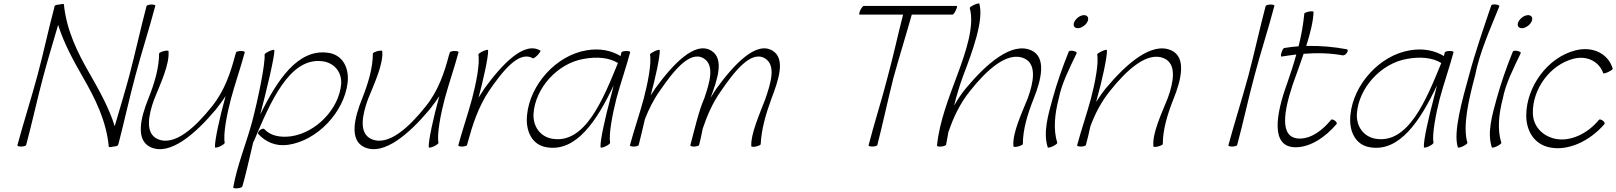

<svg xmlns="http://www.w3.org/2000/svg" viewBox="-20 -834 9285 1103"><path d="M658 0C659 -2 659 -5 660 -7C660 -8 661 -8 661 -9C695 -140 723 -270 758 -400C793 -533 837 -667 872 -800C874 -804 865 -808 851 -808C837 -808 824 -804 822 -800C787 -667 758 -533 723 -400C697 -303 667 -206 639 -109C607 -213 549 -317 495 -411C425 -532 362 -660 347 -809C347 -812 336 -812 322 -808C309 -808 296 -804 294 -800C294 -798 293 -795 292 -793C292 -792 292 -792 292 -791C257 -660 230 -530 195 -400C159 -267 116 -133 80 0C78 4 87 8 101 8C115 8 128 4 130 0C166 -133 194 -267 230 -400C256 -497 286 -594 314 -691C346 -587 403 -483 457 -389C527 -268 591 -140 605 9C605 12 616 12 631 8C643 8 656 4 658 0Z M894 -527C894 -443 867 -355 833 -269C787 -156 758 -30 844 11C957 64 1105 -68 1220 -205C1240 -230 1259 -256 1276 -282C1275 -277 1273 -272 1272 -267C1245 -171 1212 -24 1215 12C1216 16 1228 14 1244 7C1259 0 1271 -9 1271 -13C1261 -63 1284 -180 1307 -267C1331 -356 1362 -444 1386 -533C1388 -538 1378 -541 1365 -541C1351 -541 1338 -538 1336 -533C1335 -529 1334 -524 1332 -520C1305 -417 1270 -312 1197 -222C1104 -105 982 10 884 -36C813 -69 832 -172 866 -264C903 -356 955 -466 948 -540C949 -544 938 -544 923 -541C907 -537 895 -531 894 -527Z M1438 -22C1533 -247 1643 -507 1833 -482C1900 -473 1944 -421 1940 -352C1928 -209 1797 -72 1652 -51C1592 -43 1534 -53 1499 -92C1495 -97 1484 -95 1474 -87C1465 -80 1460 -70 1463 -65C1505 -19 1563 8 1635 -2C1803 -26 1957 -190 1977 -359C1987 -446 1947 -521 1863 -531C1692 -554 1573 -376 1475 -176C1512 -317 1559 -513 1556 -546C1555 -550 1543 -547 1527 -540C1512 -533 1500 -525 1500 -521C1505 -470 1463 -266 1428 -133C1394 -8 1342 117 1320 242C1318 246 1328 249 1343 248C1357 247 1370 242 1372 238C1390 178 1412 78 1435 -18C1436 -19 1437 -21 1438 -22Z M2122 -527C2122 -443 2095 -355 2061 -269C2015 -156 1986 -30 2072 11C2185 64 2333 -68 2448 -205C2468 -230 2487 -256 2504 -282C2503 -277 2501 -272 2500 -267C2473 -171 2440 -24 2443 12C2444 16 2456 14 2472 7C2487 0 2499 -9 2499 -13C2489 -63 2512 -180 2535 -267C2559 -356 2590 -444 2614 -533C2616 -538 2606 -541 2593 -541C2579 -541 2566 -538 2564 -533C2563 -529 2562 -524 2560 -520C2533 -417 2498 -312 2425 -222C2332 -105 2210 10 2112 -36C2041 -69 2060 -172 2094 -264C2131 -356 2183 -466 2176 -540C2177 -544 2166 -544 2151 -541C2135 -537 2123 -531 2122 -527Z M2663 0C2664 -4 2665 -8 2666 -12C2694 -115 2727 -219 2790 -313C2867 -425 2962 -546 3041 -499C3044 -497 3056 -505 3068 -517C3080 -530 3087 -541 3085 -543C2991 -600 2864 -464 2764 -327C2752 -309 2740 -291 2729 -273C2755 -368 2787 -511 2784 -546C2783 -550 2771 -547 2755 -540C2740 -533 2728 -525 2728 -521C2738 -470 2715 -354 2692 -267C2668 -178 2637 -89 2613 0C2611 4 2620 8 2634 8C2648 8 2661 4 2663 0Z M3485 -13C3476 -63 3499 -180 3521 -267C3545 -356 3576 -444 3600 -533C3602 -538 3593 -541 3579 -541C3565 -541 3552 -538 3550 -533C3548 -526 3547 -519 3545 -512C3492 -544 3426 -558 3350 -545C3174 -516 3025 -347 3008 -175C2998 -84 3034 -2 3120 12C3290 41 3409 -140 3505 -343C3499 -318 3493 -292 3486 -267C3460 -171 3426 -24 3430 12C3430 16 3443 14 3458 7C3473 0 3485 -9 3485 -13ZM3152 -37C3083 -49 3041 -108 3045 -181C3055 -328 3183 -471 3335 -496C3408 -509 3478 -504 3530 -472C3444 -262 3341 -5 3152 -37Z M3714 -521C3724 -470 3701 -354 3678 -267C3654 -178 3623 -89 3599 0C3597 4 3606 8 3620 8C3634 8 3647 4 3649 0C3662 -50 3673 -100 3685 -150C3707 -206 3734 -261 3771 -313C3848 -425 3943 -546 4022 -499C4088 -459 4056 -358 4026 -269C3994 -197 3970 -90 3946 0C3944 4 3953 8 3967 8C3981 8 3994 4 3996 0C4004 -32 4011 -63 4017 -95C4042 -170 4074 -244 4123 -313C4200 -425 4295 -546 4374 -499C4440 -459 4408 -358 4378 -269C4343 -177 4292 -63 4296 5C4295 9 4306 11 4321 8C4336 5 4349 -1 4350 -5C4354 -90 4379 -178 4411 -265C4452 -373 4495 -496 4418 -543C4324 -600 4197 -464 4097 -327C4085 -309 4073 -291 4062 -272C4102 -378 4142 -497 4066 -543C3972 -600 3845 -464 3745 -327C3736 -314 3727 -300 3718 -286C3744 -381 3773 -512 3770 -546C3769 -550 3757 -547 3741 -540C3726 -533 3714 -525 3714 -521Z M4918 -750H5168C5137 -629 5111 -508 5078 -387C5045 -258 5003 -129 4970 0C4968 4 4977 8 4991 8C5005 8 5018 4 5020 0C5053 -129 5080 -258 5113 -388C5146 -508 5184 -629 5218 -750H5452C5456 -750 5465 -761 5471 -775C5478 -789 5480 -800 5476 -800H4942C4938 -800 4929 -789 4922 -775C4916 -761 4914 -750 4918 -750Z M5431 -82C5458 -162 5496 -241 5553 -312C5646 -429 5767 -543 5865 -498C5937 -465 5918 -361 5884 -269C5847 -177 5795 -68 5802 6C5801 11 5812 11 5827 8C5842 4 5855 -2 5856 -6C5856 -90 5883 -178 5917 -264C5963 -377 5992 -504 5906 -544C5793 -597 5645 -466 5530 -328C5503 -296 5481 -262 5461 -227C5475 -284 5492 -341 5513 -398C5567 -540 5633 -718 5606 -813C5606 -816 5593 -814 5578 -807C5562 -800 5550 -791 5551 -788C5580 -685 5528 -534 5479 -402C5429 -268 5376 -132 5363 2C5361 6 5372 9 5386 8C5400 7 5413 2 5415 -2C5420 -28 5424 -53 5429 -79C5430 -80 5430 -81 5431 -82Z M6227 -709C6232 -719 6233 -729 6229 -736C6225 -743 6218 -747 6208 -747C6198 -747 6186 -743 6176 -736C6166 -729 6157 -719 6152 -709C6147 -699 6147 -690 6150 -683C6154 -676 6162 -672 6172 -672C6182 -672 6193 -676 6203 -683C6214 -690 6222 -699 6227 -709ZM6120 -538C6084 -449 6052 -358 6027 -267C6000 -170 5972 -71 5999 12C5999 16 6012 14 6027 7C6042 0 6054 -9 6054 -13C6030 -89 6039 -178 6062 -267C6079 -355 6124 -442 6165 -528C6168 -533 6160 -538 6148 -541C6136 -544 6123 -543 6120 -538Z M6283 -521C6293 -470 6270 -354 6247 -267C6223 -178 6192 -89 6168 0C6166 4 6175 8 6189 8C6203 8 6216 4 6218 0C6228 -36 6236 -72 6244 -108C6270 -179 6306 -249 6357 -312C6450 -429 6571 -543 6669 -498C6741 -465 6722 -361 6688 -269C6651 -177 6599 -68 6606 6C6605 11 6616 11 6631 8C6646 4 6659 -2 6660 -6C6660 -90 6687 -178 6721 -264C6767 -377 6796 -504 6710 -544C6597 -597 6449 -466 6334 -328C6313 -303 6294 -275 6277 -248C6279 -254 6280 -260 6282 -267C6309 -362 6342 -510 6339 -546C6338 -550 6326 -547 6310 -540C6295 -533 6283 -525 6283 -521Z M7251 -800C7216 -667 7187 -533 7152 -400C7116 -267 7073 -133 7037 0C7035 4 7044 8 7058 8C7072 8 7085 4 7087 0C7123 -133 7151 -267 7187 -400C7222 -533 7266 -667 7301 -800C7303 -804 7294 -808 7280 -808C7266 -808 7253 -804 7251 -800Z M7342 -509C7371 -513 7399 -518 7427 -521C7412 -465 7393 -409 7374 -354C7310 -178 7277 12 7423 12C7508 12 7594 -46 7658 -121C7662 -125 7659 -133 7650 -140C7641 -147 7631 -150 7627 -146C7579 -87 7515 -38 7447 -38C7324 -38 7358 -202 7407 -350C7427 -406 7449 -466 7469 -525C7547 -531 7623 -529 7694 -516C7701 -515 7712 -521 7718 -531C7724 -540 7724 -549 7717 -551C7642 -565 7564 -572 7484 -570C7507 -642 7524 -710 7526 -764C7528 -769 7517 -770 7502 -768C7487 -765 7474 -760 7473 -756C7467 -694 7456 -631 7440 -568C7413 -566 7385 -563 7357 -558C7353 -557 7346 -546 7342 -532C7337 -518 7338 -508 7342 -509Z M8215 -13C8206 -63 8229 -180 8251 -267C8275 -356 8306 -444 8330 -533C8332 -538 8323 -541 8309 -541C8295 -541 8282 -538 8280 -533C8278 -526 8277 -519 8275 -512C8222 -544 8156 -558 8080 -545C7904 -516 7755 -347 7738 -175C7728 -84 7764 -2 7850 12C8020 41 8139 -140 8235 -343C8229 -318 8223 -292 8216 -267C8190 -171 8156 -24 8160 12C8160 16 8173 14 8188 7C8203 0 8215 -9 8215 -13ZM7882 -37C7813 -49 7771 -108 7775 -181C7785 -328 7913 -471 8065 -496C8138 -509 8208 -504 8260 -472C8174 -262 8071 -5 7882 -37Z M8547 -803C8502 -670 8455 -535 8419 -400C8380 -259 8327 -73 8355 12C8355 16 8368 14 8383 7C8398 0 8410 -9 8410 -13C8381 -112 8419 -267 8454 -400C8480 -533 8540 -665 8593 -797C8596 -801 8588 -806 8575 -808C8562 -810 8549 -808 8547 -803Z M8778 -709C8783 -719 8784 -729 8780 -736C8776 -743 8769 -747 8759 -747C8749 -747 8737 -743 8727 -736C8717 -729 8708 -719 8703 -709C8698 -699 8698 -690 8701 -683C8705 -676 8713 -672 8723 -672C8733 -672 8744 -676 8754 -683C8765 -690 8773 -699 8778 -709ZM8671 -538C8635 -449 8603 -358 8578 -267C8551 -170 8523 -71 8550 12C8550 16 8563 14 8578 7C8593 0 8605 -9 8605 -13C8581 -89 8590 -178 8613 -267C8630 -355 8675 -442 8716 -528C8719 -533 8711 -538 8699 -541C8687 -544 8674 -543 8671 -538Z M9245 -439C9220 -524 9133 -570 9032 -545C8868 -504 8749 -333 8748 -173C8747 -83 8793 -7 8879 12C8984 36 9111 -21 9197 -121C9201 -125 9197 -133 9189 -140C9180 -147 9170 -150 9166 -146C9100 -65 8999 -18 8913 -37C8841 -53 8788 -108 8786 -182C8782 -318 8882 -462 9021 -497C9098 -516 9167 -480 9190 -414C9190 -410 9203 -413 9218 -420C9233 -427 9245 -435 9245 -439Z"/></svg>

Font: Nupuram Thin Italic
Style: Regular
Weight: 100
Designer: Santhosh Thottingal (santhosh.thottingal@gmail.com)
Foundry: SMC
Version: Version 1.000